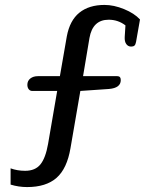

<svg xmlns="http://www.w3.org/2000/svg" viewBox="-20 -611 607 779"><path d="M23 138V72Q50 82 82 82Q123 82 144 56Q165 30 175 -27L212 -242H111Q102 -242 96.5 -249Q91 -256 91 -267Q91 -283 103 -292.5Q115 -302 134 -302H223L251 -463Q263 -528 302 -559.5Q341 -591 404 -591Q442 -591 483.5 -574Q525 -557 548 -532L532 -441Q530 -430 525.5 -426Q521 -422 512 -422Q500 -422 492.5 -432Q485 -442 486 -461L489 -508Q459 -531 421 -531Q356 -531 343 -457L317 -302H456Q470 -302 470 -286Q470 -254 422 -250L306 -242L266 -10Q252 73 209.5 110.5Q167 148 90 148Q56 148 23 138Z"/></svg>

Font: Maitree Medium
Style: Regular
Weight: 500
Designer: CadsonDemak Team
Foundry: CadsonDemak
Version: Version 1.010